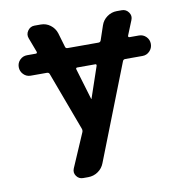

<svg xmlns="http://www.w3.org/2000/svg" viewBox="-82 -598 858 896"><g transform="rotate(-10 347.0 -150.0)"><path d="M303 -293Q295 -293 297 -285L341 -138Q341 -137 342 -137Q343 -137 343 -138L393 -285Q395 -293 388 -293ZM82 -293Q62 -293 48 -307.5Q34 -322 34 -342Q34 -362 48 -376Q62 -390 82 -390H123Q131 -390 129 -398L103 -467Q96 -486 108 -503Q120 -520 140 -520H170Q195 -520 215 -505Q235 -490 243 -466L263 -398Q265 -390 274 -390H420Q429 -390 432 -398L455 -466Q463 -490 484 -505Q505 -520 530 -520H554Q574 -520 586 -503Q598 -486 590 -467L562 -398Q560 -390 568 -390H612Q632 -390 646 -376Q660 -362 660 -342Q660 -322 646 -307.5Q632 -293 612 -293H530Q521 -293 518 -285L341 167Q332 191 311 205.5Q290 220 264 220H240Q220 220 208.5 203.5Q197 187 205 168L274 8Q277 0 274 -8L171 -285Q168 -293 159 -293Z"/></g></svg>

Font: Rounded Mplus 1c Bold
Style: Bold
Weight: 700
Version: Version 1.059.20150529